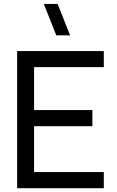

<svg xmlns="http://www.w3.org/2000/svg" viewBox="-20 -988 615 1008"><path d="M525 -84.5H159V-325.5H465V-410H159V-635.5H525V-720H70V0H525ZM210 -967.5 275.5 -802.5H348L282.5 -967.5Z"/></svg>

Font: Eudonet Medium
Style: Regular
Weight: 500
Designer: Mikhail Sharanda
Foundry: Mikhail Sharanda
Version: Version 4.503;Glyphs 3.1.2 (3151)